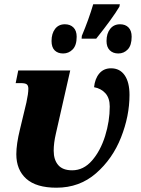

<svg xmlns="http://www.w3.org/2000/svg" viewBox="-20 -864 655 894"><path d="M56 -146Q56 -193 73 -262L103 -387Q112 -428 112 -451Q112 -465 105 -471Q98 -477 76 -477H53L65 -536H307L240 -241Q230 -198 230 -162Q230 -120 251 -95.5Q272 -71 316 -71Q369 -71 408.5 -116.5Q448 -162 469.5 -231Q491 -300 491 -368Q491 -407 471 -429.5Q451 -452 418 -458Q422 -498 442.5 -522Q463 -546 497 -546Q538 -546 560.5 -513.5Q583 -481 583 -422Q583 -324 543.5 -224Q504 -124 427 -57Q350 10 243 10Q149 10 102.5 -31.5Q56 -73 56 -146ZM361 -697Q393 -773 414 -844H538L536 -833Q504 -779 428 -684H360ZM220 -673Q220 -708 236.5 -729.5Q253 -751 282 -751Q307 -751 322 -736Q337 -721 337 -693Q337 -653 318.5 -634Q300 -615 274 -615Q249 -615 234.5 -629.5Q220 -644 220 -673ZM476 -673Q476 -708 493 -729.5Q510 -751 539 -751Q564 -751 578.5 -736Q593 -721 593 -693Q593 -653 575 -634Q557 -615 531 -615Q506 -615 491 -630Q476 -645 476 -673Z"/></svg>

Font: Noto Serif NarrowBlack
Style: Italic
Weight: 900
Width: 4
Italic angle: -12°
Designer: Monotype Design Team
Foundry: Monotype Imaging Inc.
Version: Version 1.001